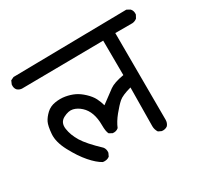

<svg xmlns="http://www.w3.org/2000/svg" viewBox="-112 -695 806 775"><g transform="rotate(-30 290.5 -308.0)"><path d="M436.5 -59.6 421.9 -66.4Q413.1 -80.1 413.1 -95.7L415 -275.4Q372.1 -263.7 356.4 -250Q340.8 -236.3 319.3 -210Q297.9 -183.6 288.1 -159.2Q277.3 -149.4 260.7 -151.4L246.1 -159.2Q239.3 -170.9 239.3 -201.7Q239.3 -232.4 231 -255.9Q222.7 -279.3 205.6 -294.9Q188.5 -310.5 169.4 -314.9Q150.4 -319.3 125.5 -306.2Q100.6 -293 105 -261.7Q109.4 -230.5 128.4 -199.2Q147.5 -168 199.2 -119.1Q208 -108.4 206.1 -91.8L199.2 -77.1Q186.5 -67.4 168 -70.3Q144.5 -83 118.2 -113.3Q91.8 -143.6 67.4 -189.5Q43 -235.4 45.9 -271.5Q48.8 -307.6 56.6 -323.7Q64.5 -339.8 81.1 -355.5Q97.7 -371.1 122.1 -375Q146.5 -378.9 168.9 -375Q191.4 -371.1 210 -362.3Q228.5 -353.5 247.1 -335.9Q265.6 -318.4 274.4 -301.3Q283.2 -284.2 288.1 -265.6Q328.1 -295.9 348.6 -310.5Q369.1 -325.2 415 -333L414.1 -494.1L33.2 -490.2Q21.5 -491.2 12.7 -499Q3.9 -508.8 5.9 -525.4L12.7 -541L27.3 -547.9L557.6 -555.7L573.2 -546.9Q583 -536.1 581.1 -519.5L573.2 -504.9Q563.5 -497.1 551.8 -496.1H471.7L472.7 -91.8Q472.7 -77.1 463.9 -66.4Q453.1 -57.6 436.5 -59.6Z"/></g></svg>

Font: JasonHandwriting2
Style: Regular
Weight: 400
Version: Version 1.05.10